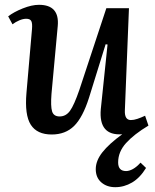

<svg xmlns="http://www.w3.org/2000/svg" viewBox="-20 -545 646 798"><path d="M14 -477Q37 -495 74.5 -510Q112 -525 142 -525Q228 -525 220 -437L194 -155Q190 -103 196.5 -82Q203 -61 228 -61Q254 -61 271 -84.5Q288 -108 310 -172L422 -511H516L499 -87Q497 -46 524 -46Q536 -46 551 -51Q566 -56 583 -64L597 -23Q537 13 504 49.5Q471 86 471 130Q471 166 504 166Q517 166 532.5 157.5Q548 149 564 131L587 153Q562 194 529 213.5Q496 233 459 233Q424 233 401 213Q378 193 378 158Q378 123 405.5 88Q433 53 488 13Q389 20 399 -92L427 -360L419 -361L350 -139Q324 -57 288 -21.5Q252 14 195 14Q134 14 108 -26.5Q82 -67 90 -159L113 -424Q115 -448 110 -457.5Q105 -467 89 -467Q76 -467 60.5 -460.5Q45 -454 32 -444Z"/></svg>

Font: Literata 36pt Medium
Style: Italic
Weight: 500
Italic angle: -2°
Designer: Latin by Veronika Burian and Jose Scaglione. Greek by Irene Vlachou. Cyrillic by Vera Evstafieva
Foundry: TypeTogether
Version: Version 3.002